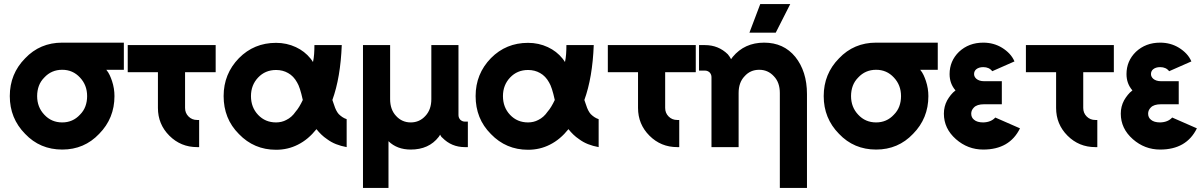

<svg xmlns="http://www.w3.org/2000/svg" viewBox="-20 -721 5903 941"><path d="M285 -512Q176 -512 103 -435Q28 -359 28 -250Q28 -141 103 -65Q176 12 285 12Q393 12 466 -65Q541 -141 541 -250Q541 -269 538 -287.5Q535 -306 529 -324Q524 -339 517.5 -353Q511 -367 501 -379H587V-512ZM285 -379Q337 -379 372 -341Q407 -304 407 -250Q407 -223 398.5 -200Q390 -177 372 -159Q337 -121 285 -121Q232 -121 197 -159Q162 -196 162 -250Q162 -277 170.5 -300Q179 -323 197 -341Q232 -379 285 -379Z M606 -500V-367H754V-192Q754 -112 810 -56Q866 0 946 0H956V-133H946Q921 -133 904 -150Q887 -167 887 -192V-367H1037V-500Z M1333 -511Q1225 -511 1151 -436Q1076 -359 1076 -250Q1076 -195 1094.5 -148.5Q1113 -102 1151 -64Q1225 13 1333 13Q1391 13 1440 -12Q1466 -25 1488.5 -44Q1511 -63 1531 -88Q1542 -74 1555 -61.5Q1568 -49 1583 -39Q1603 -24 1627 -14.5Q1651 -5 1679 0V-137Q1667 -141 1657.5 -147.5Q1648 -154 1640 -162Q1633 -170 1627.5 -181Q1622 -192 1618 -205Q1617 -208 1614.5 -215Q1612 -222 1609 -231Q1629 -286 1640.5 -353.5Q1652 -421 1655 -500H1521Q1521 -477 1519.5 -456Q1518 -435 1514 -417Q1511 -422 1508 -426Q1505 -430 1502 -434Q1473 -470 1430 -490Q1385 -511 1333 -511ZM1333 -378Q1366 -378 1392 -363Q1419 -348 1436 -317Q1443 -306 1450 -284.5Q1457 -263 1464 -231Q1456 -214 1447 -199Q1438 -184 1429 -174Q1410 -146 1383 -133Q1372 -127 1359 -124Q1346 -121 1333 -121Q1280 -121 1245 -158Q1210 -195 1210 -250Q1210 -304 1245 -341Q1280 -378 1333 -378Z M1993 12Q2082 12 2130 -50Q2132 -53 2134 -56Q2136 -59 2137 -61Q2139 -57 2141.5 -53Q2144 -49 2148 -46Q2193 0 2258 0H2273V-125H2258Q2246 -125 2236 -134Q2227 -144 2227 -157V-500H2094V-235Q2094 -184 2065 -153Q2036 -121 1993 -121Q1950 -121 1921 -153Q1892 -184 1892 -235V-500H1759V200H1884V-29Q1926 12 1993 12Z M2568 -511Q2460 -511 2386 -436Q2311 -359 2311 -250Q2311 -195 2329.5 -148.5Q2348 -102 2386 -64Q2460 13 2568 13Q2626 13 2675 -12Q2701 -25 2723.5 -44Q2746 -63 2766 -88Q2777 -74 2790 -61.5Q2803 -49 2818 -39Q2838 -24 2862 -14.5Q2886 -5 2914 0V-137Q2902 -141 2892.5 -147.5Q2883 -154 2875 -162Q2868 -170 2862.5 -181Q2857 -192 2853 -205Q2852 -208 2849.5 -215Q2847 -222 2844 -231Q2864 -286 2875.5 -353.5Q2887 -421 2890 -500H2756Q2756 -477 2754.5 -456Q2753 -435 2749 -417Q2746 -422 2743 -426Q2740 -430 2737 -434Q2708 -470 2665 -490Q2620 -511 2568 -511ZM2568 -378Q2601 -378 2627 -363Q2654 -348 2671 -317Q2678 -306 2685 -284.5Q2692 -263 2699 -231Q2691 -214 2682 -199Q2673 -184 2664 -174Q2645 -146 2618 -133Q2607 -127 2594 -124Q2581 -121 2568 -121Q2515 -121 2480 -158Q2445 -195 2445 -250Q2445 -304 2480 -341Q2515 -378 2568 -378Z M2959 -500V-367H3107V-192Q3107 -112 3163 -56Q3219 0 3299 0H3309V-133H3299Q3274 -133 3257 -150Q3240 -167 3240 -192V-367H3390V-500Z M3935 200V-260Q3935 -316 3920.5 -361.5Q3906 -407 3878 -442Q3821 -512 3725 -512Q3629 -512 3571 -442Q3569 -439 3567 -436.5Q3565 -434 3563 -431Q3560 -437 3556 -443Q3552 -449 3547 -455Q3501 -500 3435 -500H3406V-375H3435Q3448 -375 3458 -366Q3467 -356 3467 -343V0H3513H3583H3600V-265Q3600 -317 3629 -347Q3657 -379 3701 -379Q3744 -379 3773 -347Q3802 -317 3802 -265V200ZM3653 -561H3782L3853 -701H3706Z M4274 -512Q4165 -512 4092 -435Q4017 -359 4017 -250Q4017 -141 4092 -65Q4165 12 4274 12Q4382 12 4455 -65Q4530 -141 4530 -250Q4530 -269 4527 -287.5Q4524 -306 4518 -324Q4513 -339 4506.5 -353Q4500 -367 4490 -379H4576V-512ZM4274 -379Q4326 -379 4361 -341Q4396 -304 4396 -250Q4396 -223 4387.5 -200Q4379 -177 4361 -159Q4326 -121 4274 -121Q4221 -121 4186 -159Q4151 -196 4151 -250Q4151 -277 4159.5 -300Q4168 -323 4186 -341Q4221 -379 4274 -379Z M4890 -323H4803Q4779 -323 4765 -335Q4754 -345 4754 -358Q4754 -372 4764 -381Q4777 -392 4799 -392Q4828 -392 4843 -372L4952 -420Q4943 -441 4927.5 -457.5Q4912 -474 4891 -487Q4850 -512 4799 -512Q4728 -512 4680 -467Q4634 -422 4634 -358Q4634 -311 4663 -278Q4650 -268 4640 -255.5Q4630 -243 4622 -229Q4606 -199 4606 -164Q4606 -91 4665 -39Q4723 12 4799 12Q4928 12 4979 -92L4858 -145Q4837 -122 4799 -121Q4769 -121 4754 -134Q4740 -145 4740 -164Q4740 -181 4753 -194Q4768 -210 4803 -210H4890Z M5008 -500V-367H5156V-192Q5156 -112 5212 -56Q5268 0 5348 0H5358V-133H5348Q5323 -133 5306 -150Q5289 -167 5289 -192V-367H5439V-500Z M5757 -323H5670Q5646 -323 5632 -335Q5621 -345 5621 -358Q5621 -372 5631 -381Q5644 -392 5666 -392Q5695 -392 5710 -372L5819 -420Q5810 -441 5794.5 -457.5Q5779 -474 5758 -487Q5717 -512 5666 -512Q5595 -512 5547 -467Q5501 -422 5501 -358Q5501 -311 5530 -278Q5517 -268 5507 -255.5Q5497 -243 5489 -229Q5473 -199 5473 -164Q5473 -91 5532 -39Q5590 12 5666 12Q5795 12 5846 -92L5725 -145Q5704 -122 5666 -121Q5636 -121 5621 -134Q5607 -145 5607 -164Q5607 -181 5620 -194Q5635 -210 5670 -210H5757Z"/></svg>

Font: Unageo
Style: Bold
Weight: 700
Designer: Richard Sepsi
Foundry: Richard Sepsi
Version: Version 2.000